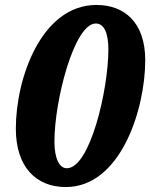

<svg xmlns="http://www.w3.org/2000/svg" viewBox="-20 -745 607 776"><path d="M246 11C467 11 567 -302 567 -502C567 -656 481 -725 370 -725C148 -725 44 -430 44 -225C44 -71 125 11 246 11ZM250 -65C221 -65 200 -102 200 -173C200 -339 280 -650 367 -650C400 -650 418 -613 418 -545C418 -383 344 -65 250 -65Z"/></svg>

Font: Noto Serif Tamil SemiCondensed Black
Style: Italic
Weight: 900
Width: 4
Italic angle: -12°
Designer: Indian Type Foundry, Tom Grace, and the Monotype Design Team
Foundry: Monotype Imaging Inc.
Version: Version 2.003